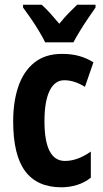

<svg xmlns="http://www.w3.org/2000/svg" viewBox="-20 -786 439 816"><path d="M241 10Q138 10 87 -58.5Q36 -127 36 -270Q36 -354 58 -418.5Q80 -483 126 -520Q172 -557 244 -557Q284 -557 316.5 -548Q349 -539 377 -521L341 -417Q296 -445 253 -445Q213 -445 191 -400.5Q169 -356 169 -271Q169 -102 256 -102Q310 -102 366 -142V-31Q340 -10 307.5 0Q275 10 241 10ZM172 -606Q163 -625 146.5 -652.5Q130 -680 111.5 -707Q93 -734 78 -754V-766H157Q174 -751 193 -730Q212 -709 232 -685Q254 -712 271.5 -730Q289 -748 308 -766H386V-754Q372 -734 354 -707.5Q336 -681 319.5 -654Q303 -627 292 -606Z"/></svg>

Font: Noto Sans Khmer UI ExtraCondensed
Style: Bold
Weight: 700
Width: 2
Designer: Danh Hong and the Monotype Design Team
Foundry: Monotype Imaging Inc.
Version: Version 2.002; ttfautohint (v1.8.4.7-5d5b)